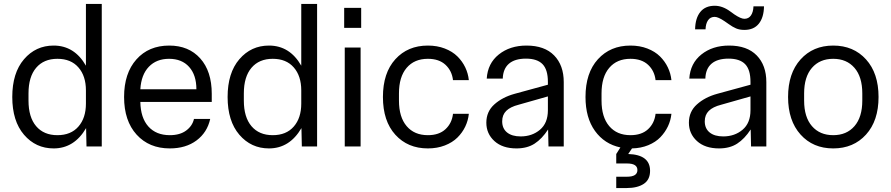

<svg xmlns="http://www.w3.org/2000/svg" viewBox="-20 -740 4501 970"><path d="M251 9.8Q160.6 9.8 101.3 -59.3Q42 -128.4 42 -250Q42 -371.6 101.3 -440.7Q160.6 -509.8 251 -509.8Q356 -509.8 414.1 -408.2V-720.2H494.1V0H417L415 -92.8Q355 9.8 251 9.8ZM124 -231.9Q124 -147.9 162.6 -102.5Q201.2 -57.1 270 -57.1Q338.4 -57.1 376.2 -100.6Q414.1 -144 414.1 -216.8V-283.2Q414.1 -356 376.2 -399.4Q338.4 -442.9 270 -442.9Q201.2 -442.9 162.6 -397.5Q124 -352.1 124 -268.1Z M837.9 9.8Q733.4 9.8 670.2 -59.8Q606.9 -129.4 606.9 -250Q606.9 -370.1 669.2 -439.9Q731.4 -509.8 835 -509.8Q933.6 -509.8 991.7 -444.8Q1049.8 -379.9 1049.8 -266.1V-225.1H689Q690.4 -144.5 729.7 -100.8Q769 -57.1 837.9 -57.1Q889.2 -57.1 920.7 -80.6Q952.1 -104 960 -139.2H1042Q1026.9 -70.8 972.9 -30.5Q918.9 9.8 837.9 9.8ZM689 -289.1H972.2Q972.2 -360.8 935.5 -401.9Q898.9 -442.9 834 -442.9Q770.5 -442.9 731.9 -402.6Q693.4 -362.3 689 -289.1Z M1338.9 9.8Q1248.5 9.8 1189.2 -59.3Q1129.9 -128.4 1129.9 -250Q1129.9 -371.6 1189.2 -440.7Q1248.5 -509.8 1338.9 -509.8Q1443.8 -509.8 1502 -408.2V-720.2H1582V0H1504.9L1502.9 -92.8Q1442.9 9.8 1338.9 9.8ZM1211.9 -231.9Q1211.9 -147.9 1250.5 -102.5Q1289.1 -57.1 1357.9 -57.1Q1426.3 -57.1 1464.1 -100.6Q1502 -144 1502 -216.8V-283.2Q1502 -356 1464.1 -399.4Q1426.3 -442.9 1357.9 -442.9Q1289.1 -442.9 1250.5 -397.5Q1211.9 -352.1 1211.9 -268.1Z M1721.7 0V-500H1801.8V0ZM1718.8 -599.1H1804.7V-700.2H1718.8Z M2141.6 9.8Q2040 9.8 1977.3 -59.3Q1914.6 -128.4 1914.6 -250Q1914.6 -371.6 1977.3 -440.7Q2040 -509.8 2141.6 -509.8Q2188.5 -509.8 2227.1 -494.9Q2265.6 -480 2290.8 -455.1Q2315.9 -430.2 2330.6 -399.4Q2345.2 -368.7 2348.6 -335H2268.6Q2263.2 -382.3 2230.7 -412.6Q2198.2 -442.9 2141.6 -442.9Q2073.2 -442.9 2034.4 -397.2Q1995.6 -351.6 1995.6 -268.1V-231.9Q1995.6 -148.4 2034.4 -102.8Q2073.2 -57.1 2141.6 -57.1Q2198.2 -57.1 2230.7 -87.4Q2263.2 -117.7 2268.6 -165H2348.6Q2345.2 -131.3 2330.6 -100.6Q2315.9 -69.8 2290.8 -44.9Q2265.6 -20 2227.1 -5.1Q2188.5 9.8 2141.6 9.8Z M2589.4 9.8Q2518.6 9.8 2477.8 -27.3Q2437 -64.5 2437 -120.1Q2437 -176.3 2477.5 -212.6Q2518.1 -249 2580.1 -266.1L2748 -312V-326.2Q2748 -388.2 2720.9 -416Q2693.8 -443.8 2637.2 -443.8Q2581.1 -443.8 2551.3 -418.2Q2521.5 -392.6 2520 -342.8H2439Q2443.8 -419.9 2500 -464.8Q2556.2 -509.8 2640.1 -509.8Q2731 -509.8 2779.5 -460Q2828.1 -410.2 2828.1 -325.2V0H2751L2749 -85.9Q2718.3 -38.6 2680.9 -14.4Q2643.6 9.8 2589.4 9.8ZM2517.1 -127Q2517.1 -90.8 2541.7 -70.8Q2566.4 -50.8 2610.4 -50.8Q2668 -50.8 2708 -84.5Q2748 -118.2 2748 -183.1V-252.9L2600.1 -210.9Q2558.1 -200.2 2537.6 -179.9Q2517.1 -159.7 2517.1 -127Z M2938 -250Q2938 -371.6 3000.7 -440.7Q3063.5 -509.8 3165 -509.8Q3211.9 -509.8 3250.5 -494.9Q3289.1 -480 3314.2 -455.1Q3339.4 -430.2 3354 -399.4Q3368.7 -368.7 3372.1 -335H3292Q3286.6 -382.3 3254.2 -412.6Q3221.7 -442.9 3165 -442.9Q3096.7 -442.9 3057.9 -397.2Q3019 -351.6 3019 -268.1V-231.9Q3019 -148.4 3057.9 -102.8Q3096.7 -57.1 3165 -57.1Q3221.7 -57.1 3254.2 -87.4Q3286.6 -117.7 3292 -165H3372.1Q3368.7 -131.8 3354.5 -101.8Q3340.3 -71.8 3316.4 -46.9Q3292.5 -22 3255.4 -6.6Q3218.3 8.8 3172.9 9.8L3153.8 38.1Q3264.2 41.5 3264.2 123Q3264.2 168 3232.2 189Q3200.2 210 3146 210H3093.3V152.8H3147.9Q3200.2 152.8 3200.2 119.1Q3200.2 85.9 3147.9 85.9H3093.3V38.1L3114.3 4.9Q3033.7 -12.2 2985.8 -78.6Q2938 -145 2938 -250Z M3612.8 9.8Q3542 9.8 3501.2 -27.3Q3460.4 -64.5 3460.4 -120.1Q3460.4 -176.3 3501 -212.6Q3541.5 -249 3603.5 -266.1L3771.5 -312V-326.2Q3771.5 -388.2 3744.4 -416Q3717.3 -443.8 3660.6 -443.8Q3604.5 -443.8 3574.7 -418.2Q3544.9 -392.6 3543.5 -342.8H3462.4Q3467.3 -419.9 3523.4 -464.8Q3579.6 -509.8 3663.6 -509.8Q3754.4 -509.8 3803 -460Q3851.6 -410.2 3851.6 -325.2V0H3774.4L3772.5 -85.9Q3741.7 -38.6 3704.3 -14.4Q3667 9.8 3612.8 9.8ZM3491.7 -591.8Q3492.7 -647.9 3517.8 -679.4Q3543 -710.9 3590.8 -710.9Q3630.4 -710.9 3669.4 -682.1L3690.4 -667Q3723.1 -645 3740.7 -645Q3762.2 -645 3773.9 -662.1Q3785.6 -679.2 3786.6 -708H3839.8Q3838.9 -651.9 3813.7 -620.4Q3788.6 -588.9 3740.7 -588.9Q3716.8 -588.9 3699 -596.4Q3681.2 -604 3661.6 -618.2L3640.6 -632.8Q3607.9 -654.8 3590.8 -654.8Q3568.8 -654.8 3557.1 -637.7Q3545.4 -620.6 3544.4 -591.8ZM3540.5 -127Q3540.5 -90.8 3565.2 -70.8Q3589.8 -50.8 3633.8 -50.8Q3691.4 -50.8 3731.4 -84.5Q3771.5 -118.2 3771.5 -183.1V-252.9L3623.5 -210.9Q3581.5 -200.2 3561 -179.9Q3540.5 -159.7 3540.5 -127Z M4189.5 9.8Q4087.4 9.8 4024.4 -60.3Q3961.4 -130.4 3961.4 -250Q3961.4 -369.6 4024.4 -439.7Q4087.4 -509.8 4189.5 -509.8Q4292 -509.8 4355.2 -439.9Q4418.5 -370.1 4418.5 -250Q4418.5 -129.9 4355.2 -60.1Q4292 9.8 4189.5 9.8ZM4042.5 -231.9Q4042.5 -148.4 4082 -102.8Q4121.6 -57.1 4189.5 -57.1Q4257.3 -57.1 4296.9 -102.8Q4336.4 -148.4 4336.4 -231.9V-268.1Q4336.4 -351.6 4296.9 -397.2Q4257.3 -442.9 4189.5 -442.9Q4121.6 -442.9 4082 -397.2Q4042.5 -351.6 4042.5 -268.1Z"/></svg>

Font: TASA Orbiter Deck
Style: Regular
Weight: 400
Designer: Weizhong Zhang
Version: Version 1.000;Glyphs 3.1.2 (3151)